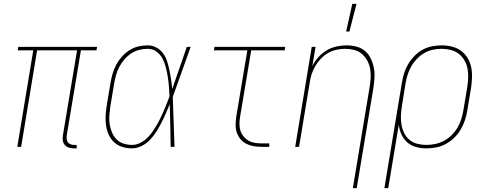

<svg xmlns="http://www.w3.org/2000/svg" viewBox="-20 -764 2540 999"><path d="M364 8Q350 8 338 4Q326 0 317.5 -9.5Q309 -19 307 -32Q305 -45 307 -58L381 -502H173L90 0H70L153 -502H72L75 -520H485L482 -502H401L327 -58Q326 -49 327 -39.5Q328 -30 333.5 -23Q339 -16 348 -13Q357 -10 367 -10H379V8Z M667 8Q641 8 616.5 0.5Q592 -7 574 -23.5Q556 -40 546 -62.5Q536 -85 532 -110Q528 -135 529.5 -161Q531 -187 535 -213L555 -333Q559 -357 566 -381Q573 -405 585 -427.5Q597 -450 614.5 -469.5Q632 -489 654 -503Q676 -517 700.5 -522.5Q725 -528 749 -528Q774 -528 795 -516Q816 -504 829.5 -485Q843 -466 850 -443.5Q857 -421 862 -397Q867 -373 870.5 -349Q874 -325 876 -301Q895 -355 914 -410Q933 -465 952 -520H972Q948 -455 925.5 -390Q903 -325 879 -260Q882 -195 883.5 -130Q885 -65 888 0H868Q867 -55 866 -110.5Q865 -166 863 -222Q853 -197 842.5 -173Q832 -149 820 -125.5Q808 -102 793.5 -79Q779 -56 760.5 -36.5Q742 -17 717 -4.5Q692 8 667 8ZM667 -10Q687 -10 706.5 -19Q726 -28 742 -42.5Q758 -57 770.5 -74.5Q783 -92 794 -110.5Q805 -129 814 -148Q823 -167 831.5 -186Q840 -205 847.5 -224.5Q855 -244 862 -263Q861 -289 859 -314Q857 -339 853 -364Q849 -389 843 -413Q837 -437 826 -458.5Q815 -480 795 -495Q775 -510 749 -510Q727 -510 704.5 -504.5Q682 -499 662.5 -486Q643 -473 627.5 -455Q612 -437 601 -416.5Q590 -396 584 -374Q578 -352 574 -330L554 -210Q551 -187 549 -163.5Q547 -140 550.5 -118Q554 -96 562.5 -75.5Q571 -55 586 -39.5Q601 -24 622.5 -17Q644 -10 667 -10Z M1340 0Q1319 0 1299 -3.5Q1279 -7 1261.5 -16Q1244 -25 1231.5 -40Q1219 -55 1212.5 -73.5Q1206 -92 1206 -113Q1206 -134 1209 -155L1267 -502H1093L1096 -520H1464L1461 -502H1287L1229 -155Q1226 -137 1226 -118.5Q1226 -100 1231 -84Q1236 -68 1247 -54.5Q1258 -41 1272.5 -32.5Q1287 -24 1304.5 -21Q1322 -18 1340 -18H1381V0Z M1816 215 1903 -310Q1907 -334 1908.5 -358Q1910 -382 1906 -405Q1902 -428 1891 -448.5Q1880 -469 1863 -483.5Q1846 -498 1823.5 -504Q1801 -510 1776 -510Q1754 -510 1730.5 -505Q1707 -500 1686.5 -488Q1666 -476 1649 -458Q1632 -440 1620 -419.5Q1608 -399 1601 -376.5Q1594 -354 1591 -331L1536 0H1516L1602 -520H1622L1605 -420Q1617 -445 1636 -466Q1655 -487 1679 -501.5Q1703 -516 1730 -522Q1757 -528 1782 -528Q1809 -528 1834.5 -521.5Q1860 -515 1879 -499Q1898 -483 1909 -460Q1920 -437 1925 -412Q1930 -387 1928.5 -360.5Q1927 -334 1923 -307L1836 215ZM1781 -600 1813 -744H1835L1798 -600Z M1980 215 2071 -333Q2075 -358 2082.5 -382.5Q2090 -407 2103.5 -430Q2117 -453 2136 -472.5Q2155 -492 2178.5 -505Q2202 -518 2227.5 -523Q2253 -528 2278 -528Q2305 -528 2331.5 -521.5Q2358 -515 2378.5 -500Q2399 -485 2412.5 -463Q2426 -441 2431.5 -415Q2437 -389 2436 -361.5Q2435 -334 2431 -307L2411 -187Q2407 -162 2398.5 -137Q2390 -112 2376.5 -89Q2363 -66 2343 -47Q2323 -28 2299.5 -15Q2276 -2 2250 3Q2224 8 2199 8Q2171 8 2145 1Q2119 -6 2099.5 -23Q2080 -40 2069 -64Q2058 -88 2055 -115L2000 215ZM2198 -10Q2221 -10 2245 -15Q2269 -20 2290.5 -31.5Q2312 -43 2330 -61Q2348 -79 2360.5 -100Q2373 -121 2380 -144Q2387 -167 2391 -190L2411 -310Q2415 -334 2416 -359Q2417 -384 2412.5 -407Q2408 -430 2396.5 -450Q2385 -470 2367 -484Q2349 -498 2325.5 -504Q2302 -510 2277 -510Q2255 -510 2231.5 -505Q2208 -500 2187.5 -488Q2167 -476 2149.5 -458Q2132 -440 2120 -419Q2108 -398 2101 -375.5Q2094 -353 2090 -330L2071 -211Q2067 -187 2066 -162.5Q2065 -138 2069 -115Q2073 -92 2083 -71.5Q2093 -51 2110.5 -36.5Q2128 -22 2151 -16Q2174 -10 2198 -10Z"/></svg>

Font: Iosevka Curly Thin
Style: Italic
Weight: 100
Italic angle: -9°
Monospace: yes
Designer: Belleve Invis
Foundry: Belleve Invis
Version: Version 22.1.2; ttfautohint (v1.8.4)